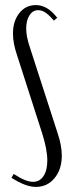

<svg xmlns="http://www.w3.org/2000/svg" viewBox="-20 -727 276 755"><path d="M166 -96Q166 -139 146 -202L47 -510Q31 -557 31 -595Q31 -644 56 -675.5Q81 -707 121 -707Q167 -707 205 -657L192 -646Q176 -665 161 -676Q146 -687 130 -687Q109 -687 96 -667Q83 -647 83 -615Q83 -600 86.5 -581Q90 -562 100 -533L207 -202Q223 -154 223 -115Q223 -61 194.5 -26.5Q166 8 121 8Q81 8 25 -28L34 -43Q60 -26 78 -19Q96 -12 110 -12Q136 -12 151 -34.5Q166 -57 166 -96Z"/></svg>

Font: Moniqa Cond Heading
Style: Regular
Weight: 400
Width: 3
Designer: Rajesh Rajput
Foundry: Rajesh Rajput
Version: Version 1.000